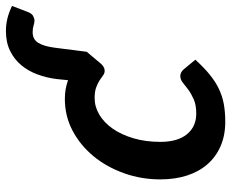

<svg xmlns="http://www.w3.org/2000/svg" viewBox="-85 -669 762 632"><g transform="rotate(-90 296.0 -353.0)"><path d="M415.5 -91Q390 -63 366.8 -44Q343.5 -25 319.5 -13.5Q295.5 -2 269 2.8Q242.5 7.5 211 7.5Q166.5 7.5 131.2 -7.8Q96 -23 71.5 -51Q47 -79 34.2 -118.5Q21.5 -158 21.5 -206.5Q21.5 -269 41.8 -325.8Q62 -382.5 97.5 -425.8Q133 -469 181.2 -494.8Q229.5 -520.5 286 -520.5Q303.5 -520.5 319 -517.8Q334.5 -515 348 -510L352 -549Q356 -580.5 367 -610.5Q378 -640.5 397 -663.5Q416 -686.5 444 -700.5Q472 -714.5 510 -714.5Q530.5 -714.5 550.5 -709.8Q570.5 -705 592.5 -694.5L573 -643.5Q567.5 -629 559.2 -624.8Q551 -620.5 544 -620.5Q537 -620.5 528 -623.5Q519 -626.5 506 -626.5Q482 -626.5 470.8 -607.8Q459.5 -589 455 -554L441.5 -448.5L402 -401.5Q398 -397 392 -393.2Q386 -389.5 379 -389.5Q370.5 -389.5 363.8 -394.8Q357 -400 347.8 -406Q338.5 -412 324.8 -417.2Q311 -422.5 289 -422.5Q260.5 -422.5 234.5 -407Q208.5 -391.5 188.5 -363Q168.5 -334.5 156.8 -294.5Q145 -254.5 145 -206Q145 -149.5 170 -118.8Q195 -88 238 -88Q266.5 -88 285 -96.2Q303.5 -104.5 316.8 -114.2Q330 -124 340 -132.2Q350 -140.5 362 -140.5Q368.5 -140.5 374.2 -137.2Q380 -134 384 -129L415.5 -91Z"/></g></svg>

Font: Lato 2
Style: Bold Italic
Weight: 700
Italic angle: -7°
Designer: Lukasz Dziedzic with Adam Twardoch and Botio Nikoltchev
Foundry: tyPoland Lukasz Dziedzic
Version: Version 2.015; 2015-08-06; http://www.latofonts.com/